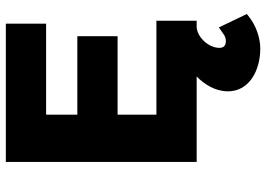

<svg xmlns="http://www.w3.org/2000/svg" viewBox="-147 -547 912 658"><g transform="rotate(-90 309.0 -218.0)"><path d="M376 0C349 26 325 64 325 107C325 180 396 218 472 218C508 218 550 203 577 182L590 172L544 76L524 90C515 97 507 100 498 100C483 100 474 94 474 78C474 41 509 4 543 0H567V-138H245V-271H514V-409H245V-516H557V-654H83V0Z"/></g></svg>

Font: Falling Sky
Style: ExBd
Weight: 400
Designer: Paul D. Hunt
Foundry: Adobe Systems Incorporated
Version: Version 1.02